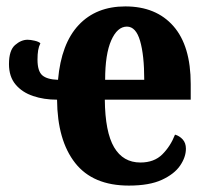

<svg xmlns="http://www.w3.org/2000/svg" viewBox="-20 -569 648 599"><path d="M382 10Q270 10 214.5 -60.5Q159 -131 158 -258Q117 -258 83 -269.5Q49 -281 28.5 -305.5Q8 -330 8 -369Q8 -412 27 -428.5Q46 -445 66 -445Q75 -445 88 -442Q101 -439 106 -434Q101 -424 99 -412Q97 -400 97 -383Q97 -347 112 -334Q127 -321 161 -320Q171 -433 225.5 -491Q280 -549 371 -549Q467 -549 521 -487.5Q575 -426 575 -307V-258H307Q308 -157 336 -109.5Q364 -62 418 -62Q461 -62 486.5 -87.5Q512 -113 526 -149Q540 -145 550 -134Q560 -123 560 -105Q560 -79 542 -52.5Q524 -26 485 -8Q446 10 382 10ZM430 -320Q430 -397 417 -441.5Q404 -486 376 -486Q346 -486 327 -443Q308 -400 308 -320Z"/></svg>

Font: Noto Serif ExtraCondensed ExtraBold
Style: Regular
Weight: 800
Width: 2
Designer: Monotype Design Team
Foundry: Monotype Imaging Inc.
Version: Version 2.013; ttfautohint (v1.8.4.7-5d5b)